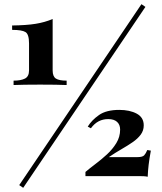

<svg xmlns="http://www.w3.org/2000/svg" viewBox="-20 -844 774 919"><path d="M657 -824 676 -811 91 55 72 42ZM232 -753V-507Q232 -478 247.5 -468Q263 -458 299 -458V-437Q280 -438 245 -438.5Q210 -439 172 -439Q134 -439 99 -438.5Q64 -438 45 -437V-458Q80 -458 99.5 -468Q119 -478 119 -507V-636Q119 -680 102 -690.5Q85 -701 38 -701V-722Q107 -723 150.5 -730Q194 -737 232 -753ZM551 -318Q601 -318 634.5 -300Q668 -282 668 -244Q668 -219 653.5 -199.5Q639 -180 615 -163.5Q591 -147 561.5 -130Q532 -113 501 -92H638Q662 -92 670 -100.5Q678 -109 685 -126L702 -123Q695 -85 691.5 -55.5Q688 -26 687 2Q678 0 668.5 -0.5Q659 -1 649 -1H389V-21Q410 -39 438 -60Q466 -81 492.5 -105.5Q519 -130 537 -159.5Q555 -189 555 -224Q555 -247 540.5 -260.5Q526 -274 498 -274Q473 -274 452.5 -263.5Q432 -253 415 -230L400 -238Q419 -269 454 -293.5Q489 -318 551 -318Z"/></svg>

Font: Playfair Display Black
Style: Regular
Weight: 900
Designer: Claus Eggers Sørensen
Foundry: Claus Eggers Sørensen
Version: Version 1.203